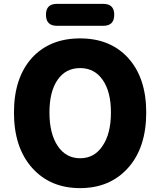

<svg xmlns="http://www.w3.org/2000/svg" viewBox="-20 -956 826 990"><path d="M393 14Q239 14 146 -90Q52 -195 52 -375.5Q52 -556 146 -659Q238 -758 393 -758Q548 -758 640 -658Q734 -555 734 -376Q734 -195 640.5 -90.5Q547 14 393 14ZM393 -140Q467 -140 509 -204Q552 -267 552 -376Q552 -483 509.5 -544Q467 -605 393 -605Q319 -605 277 -544.5Q235 -484 235 -376Q235 -267 277.5 -203.5Q320 -140 393 -140ZM273 -823Q217 -823 217 -880Q217 -936 273 -936H513Q569 -936 569 -880Q569 -823 513 -823H393Z"/></svg>

Font: GenSenRounded TW H
Style: Regular
Weight: 900
Version: Version 1.501;PS 1;hotconv 16.6.51;makeotf.lib2.5.65220